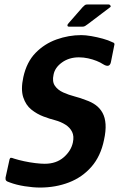

<svg xmlns="http://www.w3.org/2000/svg" viewBox="-20 -836 535 864"><path d="M5 -37 23 -119Q25 -126 29.5 -126Q34 -126 44 -122Q63 -116 88.5 -110.5Q114 -105 139 -102Q164 -99 181 -99Q233 -99 266.5 -128Q300 -157 308 -195Q314 -223 304.5 -242.5Q295 -262 274.5 -275Q254 -288 228 -295Q204 -301 175 -312Q146 -323 121 -343Q96 -363 84.5 -398.5Q73 -434 85 -489Q100 -557 140 -598Q180 -639 234.5 -658.5Q289 -678 346 -678Q365 -678 391 -673.5Q417 -669 442.5 -662Q468 -655 486 -646Q493 -644 494.5 -640.5Q496 -637 494 -631L479 -556Q473 -529 444 -547Q432 -555 414.5 -562Q397 -569 376.5 -573.5Q356 -578 335 -578Q291 -578 259 -555Q227 -532 221 -500Q214 -469 227 -450Q240 -431 264.5 -420Q289 -409 316 -402Q343 -395 365 -386Q392 -377 411 -363Q430 -349 441.5 -328Q453 -307 455 -277Q457 -247 448 -206Q433 -133 391.5 -85.5Q350 -38 290 -15Q230 8 160 8Q129 8 91 2Q53 -4 24 -15Q11 -19 7.5 -23.5Q4 -28 5 -37ZM351 -716H291Q284 -716 283.5 -721Q283 -726 289 -732L352 -804Q359 -811 362.5 -813.5Q366 -816 376 -816H469Q474 -816 477 -811Q480 -806 475 -803L376 -728Q368 -722 363 -719Q358 -716 351 -716Z"/></svg>

Font: Glory
Style: Bold Italic
Weight: 700
Italic angle: -12°
Version: Version 1.011